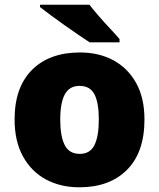

<svg xmlns="http://www.w3.org/2000/svg" viewBox="-20 -786 677 816"><path d="M594 -278Q594 -139 520 -64.5Q446 10 317 10Q237 10 175 -23.5Q113 -57 77.5 -121.5Q42 -186 42 -278Q42 -415 116 -489Q190 -563 320 -563Q400 -563 461.5 -530Q523 -497 558.5 -433.5Q594 -370 594 -278ZM236 -278Q236 -207 255 -169.5Q274 -132 319 -132Q363 -132 381.5 -169.5Q400 -207 400 -278Q400 -349 381.5 -385Q363 -421 318 -421Q275 -421 255.5 -385Q236 -349 236 -278ZM360 -766Q377 -744 400.5 -717Q424 -690 448 -664.5Q472 -639 488 -620V-606H361Q341 -619 312.5 -638.5Q284 -658 253.5 -679.5Q223 -701 195.5 -721.5Q168 -742 150 -756V-766Z"/></svg>

Font: Noto Sans Gujarati UI Black
Style: Regular
Weight: 900
Designer: Jelle Bosma - Monotype Design Team, Universal Thirst
Foundry: Monotype Imaging Inc.
Version: Version 2.106; ttfautohint (v1.8.4.7-5d5b)